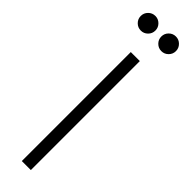

<svg xmlns="http://www.w3.org/2000/svg" viewBox="-307 -883 872 872"><g transform="rotate(45 129.0 -447.5)"><path d="M100 0V-700H158V0ZM63 -801Q43.5 -801 29.8 -814.8Q16 -828.5 16 -848Q16 -867.5 29.8 -881.2Q43.5 -895 63 -895Q82.5 -895 96.2 -881.2Q110 -867.5 110 -848Q110 -828.5 96.2 -814.8Q82.5 -801 63 -801ZM195 -801Q175.5 -801 161.8 -814.8Q148 -828.5 148 -848Q148 -867.5 161.8 -881.2Q175.5 -895 195 -895Q214.5 -895 228.2 -881.2Q242 -867.5 242 -848Q242 -828.5 228.2 -814.8Q214.5 -801 195 -801Z"/></g></svg>

Font: Geologica Roman Thin
Style: Regular
Weight: 250
Designer: Sindre Bremnes, Frode Helland
Foundry: Monokrom Skriftforlag AS
Version: Version 1.010;gftools[0.9.28]